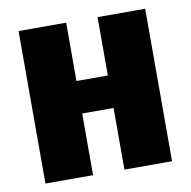

<svg xmlns="http://www.w3.org/2000/svg" viewBox="-67 -621 682 687"><g transform="rotate(-10 274.0 -277.0)"><path d="M331 0V-224H217V0H44V-554H217V-342H331V-554H504V0Z"/></g></svg>

Font: Tac One
Style: Regular
Weight: 400
Designer: Oluseyi Olusanya, David Udoh, Eyiyemi Adegbite, Mirko Velimirović
Version: Version 1.003; ttfautohint (v1.8.4.7-5d5b)